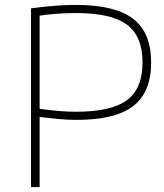

<svg xmlns="http://www.w3.org/2000/svg" viewBox="-20 -760 667 780"><path d="M106 -726Q142 -731 174 -734Q206 -737 234.5 -738.5Q263 -740 288 -740Q447 -740 520.5 -684Q594 -628 594 -506Q594 -385 521 -329Q448 -273 291 -273Q254 -273 217 -276.5Q180 -280 123 -287L126 -320Q183 -312 219 -309Q255 -306 289 -306Q432 -306 495.5 -353Q559 -400 559 -506Q559 -613 495.5 -660Q432 -707 289 -707Q251 -707 208.5 -704Q166 -701 118 -693L141 -711V0H106Z"/></svg>

Font: M PLUS 2 Thin ExtraLight
Style: Regular
Weight: 250
Version: Version 1.001